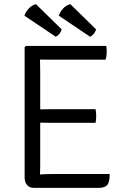

<svg xmlns="http://www.w3.org/2000/svg" viewBox="-20 -904 602 924"><path d="M98.5 -677 104.5 -683H172.5V-620Q172.5 -599 173 -587.5Q173.5 -576 173.5 -555.5V-102.5Q173.5 -92.5 173 -83.8Q172.5 -75 172.5 -64V0H142.5Q122.5 0 110.5 -13.2Q98.5 -26.5 98.5 -50.5ZM440 -378.5Q441.5 -370 442.2 -361Q443 -352 443 -346Q443 -339.5 442.2 -330.5Q441.5 -321.5 440 -313H233Q222 -313 207.5 -313.2Q193 -313.5 177.2 -313.8Q161.5 -314 147 -314V-377.5Q161.5 -377.5 177.2 -377.8Q193 -378 207.5 -378.2Q222 -378.5 233 -378.5ZM491.5 -683Q493 -674 493.2 -666.2Q493.5 -658.5 493.5 -652Q493.5 -645.5 492.2 -635.8Q491 -626 488 -617H233Q222 -617 207.5 -617Q193 -617 177.2 -617.2Q161.5 -617.5 147 -618V-683ZM508 -66.5Q508 -27.5 496 -13.8Q484 0 456.5 0H147V-62.5Q166.5 -64 186.5 -65.2Q206.5 -66.5 234 -66.5ZM153 -884 277 -762.5Q274 -752 266.8 -742.5Q259.5 -733 248.5 -727L97.5 -828.5Q103.5 -847 118 -862.8Q132.5 -878.5 153 -884ZM318.5 -884 442.5 -762.5Q439.5 -752 432.2 -742.5Q425 -733 414 -727L263 -828.5Q269 -847 283.5 -862.8Q298 -878.5 318.5 -884Z"/></svg>

Font: Signika SC
Style: Regular
Weight: 300
Designer: Anna Giedryś
Foundry: Anna Giedryś
Version: Version 2.000